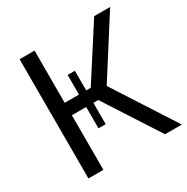

<svg xmlns="http://www.w3.org/2000/svg" viewBox="-162 -850 965 990"><g transform="rotate(-30 320.5 -355.0)"><path d="M85 0V-710H174V-399H259V-516H302V-399H329L529 -710H624L405 -366L641 0H541L331 -325H302V-198H259V-325H174V0Z"/></g></svg>

Font: Rising Sun
Style: Regular
Weight: 400
Designer: Matt McInerney, Pablo Impallari, Rodrigo Fuenzalida (Raleway font), Stephen Hutchings (Greek), Cristiano Sobral (main ch
Foundry: The Rising Sun Project Authors
Version: Version 4.327; ttfautohint (v1.8.4.7-5d5b-dirty)